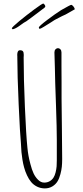

<svg xmlns="http://www.w3.org/2000/svg" viewBox="-20 -1027 460 1066"><path d="M91.8 -886.2Q114.3 -903.3 126 -908.7Q140.1 -918 224.6 -982.4Q231.4 -986.3 231.4 -992.2Q231.4 -996.6 226.8 -1002Q222.2 -1007.3 220.2 -1007.3Q214.4 -1007.3 171.4 -975.6Q128.4 -943.8 87.6 -910.2Q46.9 -876.5 45.4 -869.6L50.3 -864.3Q66.9 -867.7 91.8 -886.2ZM201.2 -867.2Q205.1 -867.2 223.6 -878.4Q247.6 -893.1 263.7 -903.3Q285.6 -918 289.6 -919.4Q333 -942.4 343.8 -946.3L395.5 -975.6Q394 -983.4 387.2 -991.7Q380.4 -1000 375 -1000Q370.6 -1000 319.3 -970.7Q289.1 -951.7 242.4 -916.5Q195.8 -881.3 195.8 -874.5Q195.8 -867.2 201.2 -867.2ZM97.2 -214.4Q98.1 -193.8 99.1 -182.6Q100.6 -165.5 104.5 -141.1Q108.4 -116.7 113.8 -97.7Q119.6 -75.7 129.9 -53.7Q140.1 -31.7 152.8 -16.6Q166 -0.5 186 9.3Q206.1 19 229 19Q252.4 19 271 7.8Q288.6 -2.9 298.8 -19.3Q309.1 -35.6 315.4 -60.1Q321.3 -82 323.2 -101.1Q325.2 -120.1 325.2 -144Q325.2 -199.2 323.7 -309.6Q321.8 -407.7 321.8 -480V-569.8Q321.3 -609.9 321.3 -660.2V-735.8Q321.3 -746.6 315.7 -752.9Q310.1 -759.3 301.8 -759.3Q293.5 -759.3 287.8 -752.9Q282.2 -746.6 282.2 -735.8Q282.2 -713.4 284.7 -650.9Q286.6 -600.6 286.6 -565.9L291 -438Q295.4 -314.5 295.4 -251V-137.2Q295.4 -123.5 294.4 -104Q293 -86.9 288.6 -69.6Q284.2 -52.2 277.3 -41.5Q269.5 -28.8 256.1 -21Q242.7 -13.2 225.6 -13.2Q207 -13.2 191.4 -28.8Q176.3 -43.5 166.5 -64.2Q156.7 -85 148.9 -115.7Q136.2 -162.6 132.3 -206.1Q125 -275.4 118.2 -433.6Q111.3 -591.8 111.3 -709Q111.3 -713.4 111.8 -716.8V-724.1Q111.8 -736.3 107.4 -742.2Q103 -748 91.3 -748Q75.7 -748 75.7 -722.2Q75.7 -717.3 76.2 -713.9V-707Q76.2 -613.3 83.7 -445.8Q91.3 -278.3 96.2 -231Z"/></svg>

Font: Amatica SC
Style: Regular
Weight: 400
Designer: Vernon Adams, Ben Nathan
Foundry: newtypography
Version: Version 2.001